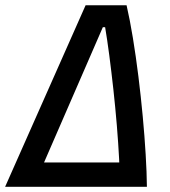

<svg xmlns="http://www.w3.org/2000/svg" viewBox="-43 -714 649 734"><path d="M-23.4 0 284.2 -693.8H440.9Q453.6 -638.7 465.1 -568.6Q476.6 -498.5 486.1 -421.9Q495.6 -345.2 502.7 -268.8Q509.8 -192.4 513.9 -123.3Q518.1 -54.2 518.6 0H415Q415.5 -44.9 412.4 -106Q409.2 -167 403.6 -235.4Q397.9 -303.7 390.4 -372.3Q382.8 -440.9 374.8 -502.4Q366.7 -564 358.9 -609.9H350.1L85 0ZM50.3 0 66.9 -92.8H467.3L450.7 0Z"/></svg>

Font: Cascadia Code
Style: Italic
Weight: 400
Italic angle: -10°
Designer: Aaron Bell
Foundry: Saja Typeworks
Version: Version 2407.024